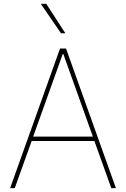

<svg xmlns="http://www.w3.org/2000/svg" viewBox="-20 -980 656 1000"><path d="M32.7 0 292.6 -727.3H323.9L583.8 0H559.7L471.6 -245.7H144.9L56.8 0ZM152.7 -268.5H463.8L309.7 -698.9H306.8ZM220.9 -960.2 320.3 -806.8H297.6L192.5 -960.2Z"/></svg>

Font: Inter P Thin
Style: Regular
Weight: 100
Designer: Rasmus Andersson
Foundry: rsms
Version: Version 3.018;git-588b23468